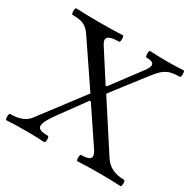

<svg xmlns="http://www.w3.org/2000/svg" viewBox="-169 -819 978 974"><g transform="rotate(30 320.0 -331.5)"><path d="M-14 3Q-18 3 -19.5 -6Q-21 -15 -19.5 -24.5Q-18 -34 -14 -34Q25 -34 52.5 -44.5Q80 -55 96 -76L287 -328L119 -576Q105 -597 90 -608.5Q75 -620 56 -624Q37 -628 9 -628Q5 -628 3.5 -637.5Q2 -647 3.5 -656.5Q5 -666 9 -666Q78 -663 146 -663Q214 -663 281 -666Q286 -666 287.5 -656.5Q289 -647 287.5 -637.5Q286 -628 281 -628Q233 -628 219 -614.5Q205 -601 224 -572L334 -401H341L466 -568Q490 -599 484 -613.5Q478 -628 442 -628Q438 -628 436.5 -637.5Q435 -647 436.5 -656.5Q438 -666 442 -666Q492 -663 540 -663Q589 -663 637 -666Q642 -666 643.5 -656.5Q645 -647 643.5 -637.5Q642 -628 637 -628Q608 -628 588 -623Q568 -618 552 -607Q536 -596 520.5 -577.5Q505 -559 485 -533L357 -367L536 -91Q554 -63 583.5 -48.5Q613 -34 653 -34Q658 -34 659.5 -24.5Q661 -15 659.5 -6Q658 3 653 3Q622 1 590.5 0.5Q559 0 528 0Q497 0 465.5 0.5Q434 1 402 3Q398 3 396.5 -6Q395 -15 396.5 -24.5Q398 -34 402 -34Q445 -34 455 -48Q465 -62 444 -93L309 -294H302L195 -147Q163 -103 153.5 -78.5Q144 -54 157 -44Q170 -34 207 -34Q212 -34 213.5 -24.5Q215 -15 213.5 -6Q212 3 207 3Q179 1 151.5 0.5Q124 0 97 0Q69 0 41.5 0.5Q14 1 -14 3Z"/></g></svg>

Font: Junicode VF
Style: Regular
Weight: 400
Designer: Peter S. Baker
Version: Version 2.213